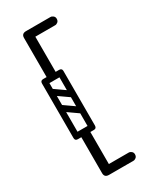

<svg xmlns="http://www.w3.org/2000/svg" viewBox="-219 -779 839 1012"><g transform="rotate(-30 200.0 -272.5)"><path d="M105 140Q105 115 129 115H276Q284 115 292 121.5Q300 128 300 139Q300 152 292 158.5Q284 165 276 165H129Q105 165 105 140ZM105 -685Q105 -710 129 -710H276Q284 -710 292 -703.5Q300 -697 300 -686Q300 -673 292 -666.5Q284 -660 276 -660H129Q105 -660 105 -685ZM127 -414Q100 -414 100 -440V-684Q100 -710 127 -710Q155 -710 155 -684V-440Q155 -414 127 -414ZM62 -429Q62 -446 79 -446H176Q193 -446 193 -429Q193 -411 177 -411H79Q72 -411 67 -415.5Q62 -420 62 -429ZM62 -98Q62 -115 79 -115H176Q193 -115 193 -98Q193 -80 177 -80H79Q72 -80 67 -84.5Q62 -89 62 -98ZM127 165Q100 165 100 139V-86Q100 -112 127 -112Q155 -112 155 -86V139Q155 165 127 165ZM68 -278Q78 -291 91 -282L185 -216Q199 -207 188 -191Q178 -178 165 -187L71 -253Q66 -257 64.5 -264Q63 -271 68 -278ZM68 -376Q78 -389 91 -380L185 -314Q199 -305 188 -289Q178 -276 165 -285L71 -351Q66 -355 64.5 -362Q63 -369 68 -376ZM175 -80Q158 -80 158 -97V-429Q158 -446 175 -446Q193 -446 193 -430V-98Q193 -80 175 -80ZM79 -80Q62 -80 62 -97V-429Q62 -446 79 -446Q97 -446 97 -430V-98Q97 -80 79 -80Z"/></g></svg>

Font: Agu Display Uzo
Style: Regular
Weight: 400
Version: Version 1.103